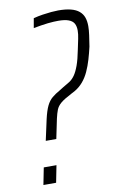

<svg xmlns="http://www.w3.org/2000/svg" viewBox="-81 -743 492 789"><g transform="rotate(-10 165.0 -348.0)"><path d="M76 -177 95 -264Q103 -299 112.5 -318.5Q122 -338 136 -349.5Q150 -361 168 -371L184 -381Q200 -390 212.5 -398Q225 -406 235 -420Q245 -434 254 -458.5Q263 -483 271 -524Q276 -548 280 -567Q284 -586 284 -601Q284 -619 277.5 -630.5Q271 -642 255 -648Q239 -654 212 -654Q204 -654 193 -653.5Q182 -653 168.5 -651.5Q155 -650 139.5 -647.5Q124 -645 108 -642L115 -682Q134 -687 153.5 -690Q173 -693 190 -694.5Q207 -696 219 -696Q250 -696 271.5 -690.5Q293 -685 306 -674Q319 -663 324.5 -647.5Q330 -632 330 -611Q330 -595 327 -573.5Q324 -552 320 -527Q314 -501 306.5 -475.5Q299 -450 288.5 -427Q278 -404 263 -386.5Q248 -369 229 -358L214 -350Q181 -333 167 -321Q153 -309 147.5 -295Q142 -281 137 -259L120 -177ZM35 0 49 -71H102L88 0Z"/></g></svg>

Font: Saira Condensed ExtraLight
Style: Italic
Weight: 250
Width: 3
Italic angle: -12°
Designer: Hector Gatti with collaboration of the Omnibus-Type team
Foundry: Omnibus-Type
Version: Version 1.101